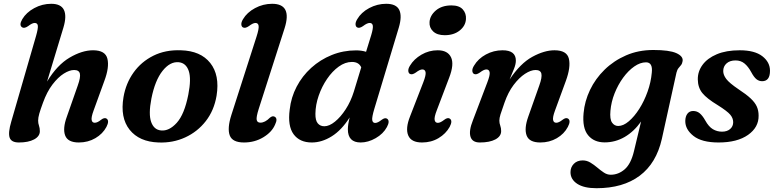

<svg xmlns="http://www.w3.org/2000/svg" viewBox="-20 -739 4089 1012"><path d="M541 -70Q521.5 -33.5 482.8 -10.8Q444 12 395.5 12Q337.5 12 323.5 -24.8Q309.5 -61.5 332.5 -124.5L390 -288.5Q405.5 -332 401 -351Q396.5 -370 370.5 -370Q346.5 -370 316.2 -351Q286 -332 256.8 -293.8Q227.5 -255.5 206.5 -197.5Q193 -161 187 -139.8Q181 -118.5 181 -103.5Q181 -89 185.5 -76.5Q190 -64 190 -47.5Q190 -20.5 159.8 -4.2Q129.5 12 79.5 12Q39.5 12 30.8 -13.8Q22 -39.5 39.5 -98.5L170 -549.5Q181 -588 179.5 -603Q178 -618 162.5 -618Q150 -618 128.5 -601.5Q109 -588 97.5 -594.5Q78.5 -605.5 97.5 -638Q118.5 -673.5 160.5 -696.2Q202.5 -719 250 -719Q301 -719 316.8 -687Q332.5 -655 314.5 -594.5L228 -309Q281 -396.5 346.8 -435.2Q412.5 -474 470.5 -474Q535.5 -474 546.2 -429.2Q557 -384.5 530 -312.5L473 -155.5Q460.5 -121.5 463 -106.8Q465.5 -92 479.5 -92Q493.5 -92 512.5 -107.5Q530 -121 541.5 -114Q558 -103 541 -70Z M933.5 -474Q1037.5 -471 1088.2 -407Q1139 -343 1121.5 -234.5Q1108.5 -157 1064.8 -100.8Q1021 -44.5 956.2 -14.8Q891.5 15 815.5 12Q714 8.5 663.2 -55.2Q612.5 -119 631 -227.5Q643.5 -300 684 -356.8Q724.5 -413.5 788 -445.2Q851.5 -477 933.5 -474ZM828.5 -51.5Q871 -47 911.5 -91.5Q952 -136 972.5 -240Q989 -323.5 974.8 -365.2Q960.5 -407 922.5 -411Q876.5 -415.5 836.8 -365.5Q797 -315.5 778 -219.5Q762 -137 776.8 -96Q791.5 -55 828.5 -51.5Z M1480 -590 1343.5 -164.5Q1330 -121.5 1333 -107Q1336 -92.5 1352.5 -92.5Q1377 -92.5 1402.5 -118.5Q1416.5 -130 1427.5 -124Q1445.5 -114.5 1430 -82.5Q1413.5 -43 1368 -15.5Q1322.5 12 1266 12Q1205 12 1191 -25.2Q1177 -62.5 1199.5 -133L1332 -545.5Q1345.5 -587.5 1343.2 -602.8Q1341 -618 1326.5 -618Q1313.5 -618 1292 -601.5Q1272.5 -588 1260.5 -594.5Q1252.5 -599 1252 -610.8Q1251.5 -622.5 1261 -638Q1282 -673.5 1324.2 -696.2Q1366.5 -719 1414.5 -719Q1521 -719 1480 -590Z M2082 -593.5 1953.5 -167Q1939.5 -120.5 1942 -105.8Q1944.5 -91 1957.5 -91Q1971 -91 1991 -107Q2009 -120.5 2020 -113.5Q2037 -102 2019.5 -69.5Q2000 -33.5 1960.2 -10.8Q1920.5 12 1881 12Q1813.5 12 1813.5 -57.5Q1813.5 -82 1823 -120Q1780.5 -53 1728.5 -20.5Q1676.5 12 1623.5 12Q1559.5 12 1527.5 -31.5Q1495.5 -75 1507 -161.5Q1514 -225.5 1543.5 -282Q1573 -338.5 1620.5 -381.5Q1668 -424.5 1728.5 -449Q1789 -473.5 1857 -473.5Q1886 -473.5 1909.5 -466L1936.5 -553.5Q1947.5 -590 1945 -604Q1942.5 -618 1928.5 -618Q1915 -618 1893.5 -601.5Q1874 -588 1862.5 -594.5Q1854.5 -599 1854 -610.8Q1853.5 -622.5 1863 -638Q1884 -674 1926.2 -696.5Q1968.5 -719 2015.5 -719Q2069 -719 2084.5 -686.5Q2100 -654 2082 -593.5ZM1642.5 -139.5Q1642 -104 1655 -88.8Q1668 -73.5 1689.5 -73.5Q1715.5 -73.5 1745.5 -97.8Q1775.5 -122 1802.2 -163.2Q1829 -204.5 1845 -256L1884 -384Q1871.5 -412.5 1835 -412.5Q1799.5 -412.5 1765.5 -388Q1731.5 -363.5 1704 -323.2Q1676.5 -283 1659.8 -234.8Q1643 -186.5 1642.5 -139.5Z M2324 -553.5Q2284 -553.5 2263 -573.5Q2242 -593.5 2244 -622.5Q2246 -657 2277.2 -683.8Q2308.5 -710.5 2359.5 -710.5Q2400.5 -710.5 2419.2 -689.5Q2438 -668.5 2436 -638.5Q2434 -603 2403 -578.2Q2372 -553.5 2324 -553.5ZM2282 -157Q2268 -121 2271 -106.2Q2274 -91.5 2288 -91.5Q2301 -91.5 2321.5 -107.5Q2339 -121 2350.5 -114Q2367.5 -103 2350 -70Q2330 -34 2291.5 -11Q2253 12 2204.5 12Q2147.5 12 2131.8 -25Q2116 -62 2141.5 -126L2211 -305Q2226 -343.5 2223.2 -358.2Q2220.5 -373 2206 -373Q2193 -373 2171.5 -356.5Q2152 -343 2140.5 -349.5Q2132.5 -354 2132 -366Q2131.5 -378 2141 -393Q2161.5 -427.5 2201.2 -450.8Q2241 -474 2287 -474Q2339.5 -474 2357.2 -437.2Q2375 -400.5 2347.5 -329.5Z M2478 -349.5Q2470 -354.5 2469.5 -366.2Q2469 -378 2478.5 -393Q2500 -429.5 2541 -451.8Q2582 -474 2629 -474Q2699 -474 2699 -419.5Q2699 -401 2689.5 -377Q2680 -353 2666 -320Q2722.5 -405 2785.8 -439.5Q2849 -474 2902.5 -474Q2968 -474 2978.5 -429.5Q2989 -385 2962.5 -312.5L2905 -155.5Q2892.5 -121.5 2895.2 -106.8Q2898 -92 2912 -92Q2925.5 -92 2945 -107.5Q2962.5 -121 2974 -114Q2990.5 -103 2973 -70Q2953.5 -33 2914.8 -10.5Q2876 12 2828 12Q2769.5 12 2755.8 -24.8Q2742 -61.5 2764.5 -124.5L2822.5 -288.5Q2838 -331.5 2833.5 -350.8Q2829 -370 2803 -370Q2778 -370 2747 -349.8Q2716 -329.5 2687 -291Q2658 -252.5 2639 -197.5Q2624 -155.5 2618 -136Q2612 -116.5 2612 -103.5Q2612 -89.5 2616.8 -76.8Q2621.5 -64 2621.5 -48Q2621.5 -20.5 2591.2 -4.2Q2561 12 2509 12Q2469 12 2459.8 -18.8Q2450.5 -49.5 2472.5 -104.5L2548.5 -304.5Q2563.5 -343.5 2560.8 -358.2Q2558 -373 2543.5 -373Q2530.5 -373 2509 -356.5Q2489.5 -343 2478 -349.5Z M3468.5 -7Q3439.5 121.5 3351.8 187.2Q3264 253 3124 253Q3058 253 3022.5 229.8Q2987 206.5 2987 168.5Q2987 142.5 3004.5 124.5Q3022 106.5 3051.5 106.5Q3073 106.5 3092 118Q3111 129.5 3128.2 144.2Q3145.5 159 3162.8 170.5Q3180 182 3199 182Q3239.5 182 3272.5 153.5Q3305.5 125 3321.5 58L3359 -98.5Q3322 -46 3272.8 -17.2Q3223.5 11.5 3167 11.5Q3110.5 11.5 3079.5 -26.5Q3048.5 -64.5 3056 -143Q3061.5 -205.5 3089.8 -264.8Q3118 -324 3166.5 -371.5Q3215 -419 3280 -447.2Q3345 -475.5 3423.5 -475.5Q3508 -475.5 3544.8 -459Q3581.5 -442.5 3578 -417.5Q3576 -404 3569.8 -396.2Q3563.5 -388.5 3556.5 -380.2Q3549.5 -372 3545.5 -356ZM3197.5 -155Q3193.5 -110.5 3206 -92.8Q3218.5 -75 3238.5 -75Q3265.5 -75 3294.5 -99.8Q3323.5 -124.5 3349.5 -165.2Q3375.5 -206 3393.2 -255.8Q3411 -305.5 3415.5 -356Q3421.5 -410.5 3385 -410.5Q3354.5 -410.5 3323 -388.5Q3291.5 -366.5 3264.5 -329.5Q3237.5 -292.5 3219.5 -247.2Q3201.5 -202 3197.5 -155Z M3785.5 -45Q3812.5 -45 3828.5 -59Q3844.5 -73 3844.5 -95Q3844.5 -116 3829 -134.5Q3813.5 -153 3763.5 -184.5Q3705.5 -219.5 3682 -248.5Q3658.5 -277.5 3658 -320.5Q3657.5 -362.5 3683 -397.2Q3708.5 -432 3758 -453Q3807.5 -474 3879 -474Q3957.5 -474 3998 -442.8Q4038.5 -411.5 4038.5 -366Q4038.5 -311 3997 -311Q3980.5 -311 3967.2 -321.5Q3954 -332 3939.5 -359Q3923.5 -388.5 3904 -404.5Q3884.5 -420.5 3857 -420.5Q3827 -420.5 3809.5 -404.8Q3792 -389 3792 -364.5Q3792 -344 3808 -322.8Q3824 -301.5 3872 -269Q3914 -241.5 3937 -219.8Q3960 -198 3969.2 -177Q3978.5 -156 3978.5 -129.5Q3979.5 -68 3922.8 -28Q3866 12 3767.5 12Q3679 12 3635.2 -22.5Q3591.5 -57 3592 -101.5Q3592.5 -126 3603.5 -140Q3614.5 -154 3633.5 -154Q3653.5 -154 3668.2 -141.8Q3683 -129.5 3697 -104.5Q3715.5 -71 3737.5 -58Q3759.5 -45 3785.5 -45Z"/></svg>

Font: Fraunces 9pt S050 SemiBold
Style: Italic
Weight: 600
Italic angle: -16°
Version: Version 1.000; ttfautohint (v1.8.3)